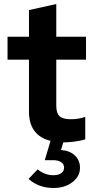

<svg xmlns="http://www.w3.org/2000/svg" viewBox="-20 -705 464 961"><path d="M248.2 235.9Q173.5 235.9 123 190.6L168.1 142.8Q205.3 172 246 172Q272.5 172 286.6 161.7Q300.7 151.4 300.7 133.7Q300.7 116.7 286.2 106.7Q271.6 96.7 246.1 96.7H204.2L232.8 0.1Q125 -27.2 125 -147.1V-406.5H17.7V-521H125V-654.5L261.7 -684.9V-521H410.5V-406.5H261.7V-175.3Q261.7 -138.9 277.9 -123.6Q294.1 -108.2 333.7 -108.2Q353.9 -108.2 370.4 -110.9Q386.9 -113.5 406.7 -119.8V-7.6Q385.5 -0.6 354.5 3.5Q323.5 7.6 300.8 7.6Q299.9 7.6 298.8 7.6Q297.8 7.6 296.9 7.6L285.4 45.7Q329.4 49.1 354.9 73.3Q380.4 97.4 380.4 134.9Q380.4 177.7 342.5 206.8Q304.6 235.9 248.2 235.9Z"/></svg>

Font: Red Hat Display
Style: Regular
Weight: 300
Designer: Pentagram, MCKL
Foundry: Pentagram, MCKL
Version: Version 1.023